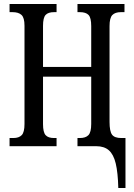

<svg xmlns="http://www.w3.org/2000/svg" viewBox="-20 -734 673 964"><path d="M463 0H369V-41H381Q410 -41 424 -55.5Q438 -70 438 -112V-349H196V-111Q196 -70 209 -55.5Q222 -41 251 -41H264V0H28V-41H47Q75 -41 89 -55.5Q103 -70 103 -111V-605Q103 -645 88 -659Q73 -673 43 -673H28V-714H264V-673H251Q222 -673 209 -659Q196 -645 196 -604V-398H438V-603Q438 -645 424.5 -659Q411 -673 381 -673H369V-714H605V-673H587Q558 -673 544 -658.5Q530 -644 530 -603V-122Q530 -75 542.5 -58Q555 -41 589 -41H610V210H574Q572 132 561 86.5Q550 41 526.5 20.5Q503 0 463 0Z"/></svg>

Font: Noto Serif Cond
Style: Regular
Weight: 400
Width: 3
Designer: Monotype Design Team
Foundry: Monotype Imaging Inc.
Version: Version 1.001